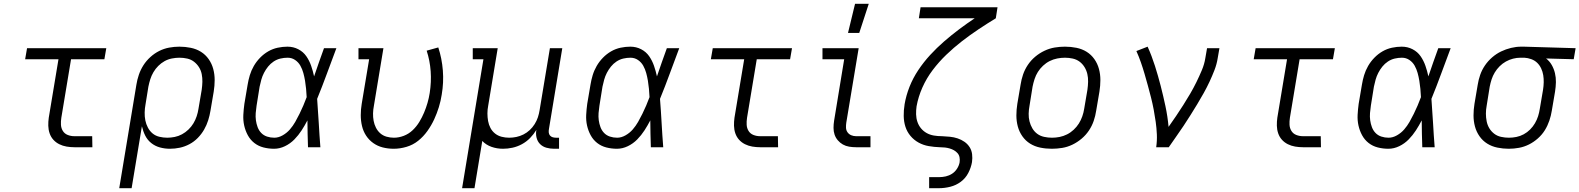

<svg xmlns="http://www.w3.org/2000/svg" viewBox="-20 -773 8292 1008"><path d="M371 0Q350 0 329.5 -3.5Q309 -7 291 -16Q273 -25 260 -39.5Q247 -54 240.5 -73Q234 -92 233.5 -113Q233 -134 236 -155L287 -462H112L122 -520H538L528 -462H353L302 -155Q299 -136 300 -118Q301 -100 310 -85.5Q319 -71 335.5 -64.5Q352 -58 370 -58H464L465 0Z M606 215 696 -328Q700 -354 709 -380.5Q718 -407 733 -430.5Q748 -454 769.5 -473.5Q791 -493 816 -505.5Q841 -518 868 -523Q895 -528 922 -528Q952 -528 981.5 -522Q1011 -516 1035 -501Q1059 -486 1075.5 -462.5Q1092 -439 1099.5 -411Q1107 -383 1107 -353Q1107 -323 1102 -292L1085 -192Q1081 -167 1073 -141.5Q1065 -116 1051.5 -92.5Q1038 -69 1018.5 -49Q999 -29 974.5 -16Q950 -3 924 2.5Q898 8 872 8Q845 8 819.5 1Q794 -6 774 -22Q754 -38 742.5 -61Q731 -84 725 -110L671 215ZM858 -50Q877 -50 897 -54Q917 -58 935.5 -68Q954 -78 969.5 -93Q985 -108 995.5 -125.5Q1006 -143 1012.5 -162.5Q1019 -182 1022 -202L1039 -302Q1042 -323 1042.5 -343.5Q1043 -364 1039 -384Q1035 -404 1024.5 -420.5Q1014 -437 998.5 -449Q983 -461 963 -465.5Q943 -470 922 -470Q903 -470 882.5 -466Q862 -462 844 -452Q826 -442 811 -427Q796 -412 785.5 -394Q775 -376 769 -357Q763 -338 759 -318L744 -225Q740 -204 739.5 -182.5Q739 -161 743 -141Q747 -121 756.5 -103Q766 -85 781 -72.5Q796 -60 816.5 -55Q837 -50 858 -50Z M1419 8Q1390 8 1363 1Q1336 -6 1315 -22.5Q1294 -39 1281 -63Q1268 -87 1262 -114Q1256 -141 1257.5 -170Q1259 -199 1263 -228L1280 -328Q1284 -353 1291.5 -378Q1299 -403 1312.5 -426.5Q1326 -450 1345.5 -470Q1365 -490 1388.5 -503.5Q1412 -517 1438 -522.5Q1464 -528 1489 -528Q1520 -528 1546 -514.5Q1572 -501 1588 -478Q1604 -455 1613.5 -427.5Q1623 -400 1629 -372Q1641 -409 1654.5 -446Q1668 -483 1681 -520H1746Q1721 -454 1696.5 -387Q1672 -320 1645 -254Q1650 -191 1653.5 -127Q1657 -63 1662 0H1597Q1596 -35 1595 -70Q1594 -105 1594 -141Q1580 -114 1563.5 -88.5Q1547 -63 1525.5 -41Q1504 -19 1476 -5.5Q1448 8 1419 8ZM1420 -50Q1442 -50 1464 -62.5Q1486 -75 1502 -93.5Q1518 -112 1530 -133Q1542 -154 1552.5 -175.5Q1563 -197 1572.5 -219Q1582 -241 1590 -263Q1589 -285 1587 -306.5Q1585 -328 1581.5 -349Q1578 -370 1572.5 -390Q1567 -410 1557 -428Q1547 -446 1529.5 -458Q1512 -470 1490 -470Q1471 -470 1452 -465.5Q1433 -461 1416.5 -450Q1400 -439 1387.5 -423.5Q1375 -408 1366 -390.5Q1357 -373 1352 -355Q1347 -337 1343 -318L1327 -218Q1324 -199 1322.5 -179.5Q1321 -160 1323.5 -141.5Q1326 -123 1332.5 -105.5Q1339 -88 1351.5 -75Q1364 -62 1382 -56Q1400 -50 1420 -50Z M2047 8Q2017 8 1989.5 1Q1962 -6 1939.5 -22Q1917 -38 1902 -61Q1887 -84 1880.5 -111.5Q1874 -139 1874 -168.5Q1874 -198 1879 -228L1918 -462H1862V-520H1993L1943 -218Q1939 -198 1938.5 -178Q1938 -158 1941.5 -139Q1945 -120 1953.5 -103Q1962 -86 1976 -73.5Q1990 -61 2009 -55.5Q2028 -50 2048 -50Q2074 -50 2100 -60Q2126 -70 2146.5 -89.5Q2167 -109 2181.5 -133Q2196 -157 2206.5 -182Q2217 -207 2224.5 -233Q2232 -259 2236 -285Q2245 -343 2241 -399Q2237 -455 2220 -507L2281 -524Q2300 -466 2305 -403Q2310 -340 2299 -276Q2294 -243 2284 -210.5Q2274 -178 2259.5 -146.5Q2245 -115 2224 -85.5Q2203 -56 2175.5 -34Q2148 -12 2114 -2Q2080 8 2047 8Z M2406 215 2518 -462H2462V-520H2593L2543 -218Q2539 -198 2539 -177.5Q2539 -157 2542.5 -137.5Q2546 -118 2555 -101Q2564 -84 2579 -72Q2594 -60 2613.5 -55Q2633 -50 2653 -50Q2672 -50 2691 -54Q2710 -58 2728 -67Q2746 -76 2761 -90Q2776 -104 2787 -121.5Q2798 -139 2804 -157.5Q2810 -176 2813 -195L2867 -520H2932L2862 -96Q2860 -86 2861 -77Q2862 -68 2867.5 -61.5Q2873 -55 2881.5 -52.5Q2890 -50 2899 -50H2915V8H2889Q2868 8 2848.5 2.5Q2829 -3 2815.5 -16.5Q2802 -30 2797 -50Q2792 -70 2796 -91Q2782 -68 2763 -48.5Q2744 -29 2720 -16Q2696 -3 2670.5 2.5Q2645 8 2621 8Q2589 8 2560.5 -2Q2532 -12 2512 -33L2471 215Z M3219 8Q3190 8 3163 1Q3136 -6 3115 -22.5Q3094 -39 3081 -63Q3068 -87 3062 -114Q3056 -141 3057.5 -170Q3059 -199 3063 -228L3080 -328Q3084 -353 3091.5 -378Q3099 -403 3112.5 -426.5Q3126 -450 3145.5 -470Q3165 -490 3188.5 -503.5Q3212 -517 3238 -522.5Q3264 -528 3289 -528Q3320 -528 3346 -514.5Q3372 -501 3388 -478Q3404 -455 3413.5 -427.5Q3423 -400 3429 -372Q3441 -409 3454.5 -446Q3468 -483 3481 -520H3546Q3521 -454 3496.5 -387Q3472 -320 3445 -254Q3450 -191 3453.5 -127Q3457 -63 3462 0H3397Q3396 -35 3395 -70Q3394 -105 3394 -141Q3380 -114 3363.5 -88.5Q3347 -63 3325.5 -41Q3304 -19 3276 -5.5Q3248 8 3219 8ZM3220 -50Q3242 -50 3264 -62.5Q3286 -75 3302 -93.5Q3318 -112 3330 -133Q3342 -154 3352.5 -175.5Q3363 -197 3372.5 -219Q3382 -241 3390 -263Q3389 -285 3387 -306.5Q3385 -328 3381.5 -349Q3378 -370 3372.5 -390Q3367 -410 3357 -428Q3347 -446 3329.5 -458Q3312 -470 3290 -470Q3271 -470 3252 -465.5Q3233 -461 3216.5 -450Q3200 -439 3187.5 -423.5Q3175 -408 3166 -390.5Q3157 -373 3152 -355Q3147 -337 3143 -318L3127 -218Q3124 -199 3122.5 -179.5Q3121 -160 3123.5 -141.5Q3126 -123 3132.5 -105.5Q3139 -88 3151.5 -75Q3164 -62 3182 -56Q3200 -50 3220 -50Z M3971 0Q3950 0 3929.5 -3.5Q3909 -7 3891 -16Q3873 -25 3860 -39.5Q3847 -54 3840.5 -73Q3834 -92 3833.5 -113Q3833 -134 3836 -155L3887 -462H3712L3722 -520H4138L4128 -462H3953L3902 -155Q3899 -136 3900 -118Q3901 -100 3910 -85.5Q3919 -71 3935.5 -64.5Q3952 -58 3970 -58H4064L4065 0Z M4475 0Q4456 0 4438 -3Q4420 -6 4405 -14.5Q4390 -23 4378.5 -36.5Q4367 -50 4361.5 -66.5Q4356 -83 4356 -101.5Q4356 -120 4359 -139L4412 -462H4298V-520H4488L4423 -129Q4421 -116 4421.5 -102.5Q4422 -89 4429.5 -78.5Q4437 -68 4449 -63Q4461 -58 4474 -58H4550V0ZM4432 -600 4469 -753H4541L4491 -600Z M4858 215V157H4910Q4928 157 4945.5 153Q4963 149 4978.5 139Q4994 129 5004.5 112.5Q5015 96 5018 79Q5020 65 5017.5 52.5Q5015 40 5007 31Q4999 22 4988.5 16Q4978 10 4966 6.5Q4954 3 4941.5 1.5Q4929 0 4916 0H4914Q4884 -1 4855.5 -6Q4827 -11 4802.5 -24.5Q4778 -38 4760 -59.5Q4742 -81 4733.5 -107.5Q4725 -134 4724.5 -164Q4724 -194 4729 -224V-225Q4737 -272 4755 -317.5Q4773 -363 4801 -405Q4829 -447 4863.5 -484.5Q4898 -522 4936 -555Q4974 -588 5014.5 -618.5Q5055 -649 5097 -677H4804L4813 -735H5217L5208 -677Q5162 -649 5117 -619Q5072 -589 5029.5 -556Q4987 -523 4948 -485.5Q4909 -448 4876.5 -405Q4844 -362 4822.5 -313.5Q4801 -265 4792 -215Q4789 -194 4789.5 -173Q4790 -152 4796.5 -133Q4803 -114 4815.5 -99Q4828 -84 4845 -74.5Q4862 -65 4882.5 -61.5Q4903 -58 4925 -58H4926Q4947 -57 4967.5 -55Q4988 -53 5007.5 -46.5Q5027 -40 5043.5 -28.5Q5060 -17 5070.5 -0.5Q5081 16 5083.5 36.5Q5086 57 5083 78Q5078 107 5063.5 135Q5049 163 5024 181.5Q4999 200 4969 207.5Q4939 215 4910 215Z M5502 8Q5471 8 5441.5 2Q5412 -4 5388 -19Q5364 -34 5347.5 -57.5Q5331 -81 5323.5 -109Q5316 -137 5316 -167Q5316 -197 5321 -228L5338 -328Q5342 -355 5351 -381.5Q5360 -408 5376 -432Q5392 -456 5414.5 -475Q5437 -494 5463.5 -506.5Q5490 -519 5517 -523.5Q5544 -528 5571 -528Q5602 -528 5631.5 -522Q5661 -516 5685 -501Q5709 -486 5725.5 -462.5Q5742 -439 5749.5 -411Q5757 -383 5757 -353Q5757 -323 5752 -292L5735 -192Q5731 -165 5722 -138.5Q5713 -112 5697 -88Q5681 -64 5658.5 -45Q5636 -26 5610 -13.5Q5584 -1 5556.5 3.5Q5529 8 5502 8ZM5503 -50Q5523 -50 5543 -54Q5563 -58 5582 -67.5Q5601 -77 5617 -92Q5633 -107 5644 -124.5Q5655 -142 5662 -162Q5669 -182 5672 -202L5689 -302Q5692 -323 5692.5 -344Q5693 -365 5688.5 -384.5Q5684 -404 5673.5 -421Q5663 -438 5647.5 -449.5Q5632 -461 5612 -465.5Q5592 -470 5571 -470Q5551 -470 5530.5 -466Q5510 -462 5491 -452.5Q5472 -443 5456 -428Q5440 -413 5429 -395.5Q5418 -378 5411.5 -358Q5405 -338 5401 -318L5385 -218Q5381 -197 5380.5 -176Q5380 -155 5385 -135.5Q5390 -116 5400 -99Q5410 -82 5425.5 -70.5Q5441 -59 5461.5 -54.5Q5482 -50 5503 -50Z M6050 0Q6055 -34 6053.5 -67.5Q6052 -101 6047.5 -133Q6043 -165 6037 -197Q6031 -229 6023 -260.5Q6015 -292 6006.5 -323Q5998 -354 5989 -385Q5980 -416 5969.5 -446Q5959 -476 5946 -505L6005 -528Q6027 -479 6043.5 -427Q6060 -375 6073.5 -322.5Q6087 -270 6098.5 -216Q6110 -162 6115 -107Q6135 -135 6154.5 -164Q6174 -193 6192.5 -222Q6211 -251 6228.5 -281Q6246 -311 6261 -341.5Q6276 -372 6289.5 -404Q6303 -436 6308 -468L6317 -520H6382L6373 -468Q6368 -436 6356 -405Q6344 -374 6330 -344Q6316 -314 6299.5 -284.5Q6283 -255 6265.5 -226Q6248 -197 6230 -168.5Q6212 -140 6193.5 -112Q6175 -84 6155 -56Q6135 -28 6116 0Z M6821 0Q6800 0 6779.5 -3.5Q6759 -7 6741 -16Q6723 -25 6710 -39.5Q6697 -54 6690.5 -73Q6684 -92 6683.5 -113Q6683 -134 6686 -155L6737 -462H6562L6572 -520H6988L6978 -462H6803L6752 -155Q6749 -136 6750 -118Q6751 -100 6760 -85.5Q6769 -71 6785.5 -64.5Q6802 -58 6820 -58H6914L6915 0Z M7269 8Q7240 8 7213 1Q7186 -6 7165 -22.5Q7144 -39 7131 -63Q7118 -87 7112 -114Q7106 -141 7107.5 -170Q7109 -199 7113 -228L7130 -328Q7134 -353 7141.5 -378Q7149 -403 7162.5 -426.5Q7176 -450 7195.5 -470Q7215 -490 7238.5 -503.5Q7262 -517 7288 -522.5Q7314 -528 7339 -528Q7370 -528 7396 -514.5Q7422 -501 7438 -478Q7454 -455 7463.5 -427.5Q7473 -400 7479 -372Q7491 -409 7504.5 -446Q7518 -483 7531 -520H7596Q7571 -454 7546.5 -387Q7522 -320 7495 -254Q7500 -191 7503.5 -127Q7507 -63 7512 0H7447Q7446 -35 7445 -70Q7444 -105 7444 -141Q7430 -114 7413.5 -88.5Q7397 -63 7375.5 -41Q7354 -19 7326 -5.5Q7298 8 7269 8ZM7270 -50Q7292 -50 7314 -62.5Q7336 -75 7352 -93.5Q7368 -112 7380 -133Q7392 -154 7402.5 -175.5Q7413 -197 7422.5 -219Q7432 -241 7440 -263Q7439 -285 7437 -306.5Q7435 -328 7431.5 -349Q7428 -370 7422.5 -390Q7417 -410 7407 -428Q7397 -446 7379.5 -458Q7362 -470 7340 -470Q7321 -470 7302 -465.5Q7283 -461 7266.5 -450Q7250 -439 7237.5 -423.5Q7225 -408 7216 -390.5Q7207 -373 7202 -355Q7197 -337 7193 -318L7177 -218Q7174 -199 7172.5 -179.5Q7171 -160 7173.5 -141.5Q7176 -123 7182.5 -105.5Q7189 -88 7201.5 -75Q7214 -62 7232 -56Q7250 -50 7270 -50Z M7901 8Q7871 8 7841.5 2Q7812 -4 7788 -19Q7764 -34 7747.5 -57.5Q7731 -81 7723.5 -109Q7716 -137 7716 -167Q7716 -197 7721 -228L7738 -328Q7742 -354 7751 -380Q7760 -406 7776 -429.5Q7792 -453 7814 -472Q7836 -491 7861 -503Q7886 -515 7913 -521.5Q7940 -528 7966 -528H7981L8252 -520L8242 -462L8097 -466Q8115 -452 8126.5 -432Q8138 -412 8143.5 -389Q8149 -366 8148.5 -341.5Q8148 -317 8144 -292L8127 -192Q8123 -166 8114 -139.5Q8105 -113 8090.5 -89.5Q8076 -66 8054 -46.5Q8032 -27 8007 -14.5Q7982 -2 7955 3Q7928 8 7901 8ZM7902 -50Q7921 -50 7941 -54Q7961 -58 7979.5 -68Q7998 -78 8013 -93Q8028 -108 8038.5 -126Q8049 -144 8055 -163Q8061 -182 8064 -202L8081 -302Q8084 -321 8084.5 -340.5Q8085 -360 8082 -378.5Q8079 -397 8071 -414Q8063 -431 8050 -443.5Q8037 -456 8019 -462.5Q8001 -469 7983 -470H7962Q7943 -470 7923.5 -465Q7904 -460 7886 -450Q7868 -440 7853 -425Q7838 -410 7827.5 -392.5Q7817 -375 7811 -356.5Q7805 -338 7801 -318L7785 -218Q7781 -197 7781 -176.5Q7781 -156 7785 -136Q7789 -116 7799 -99.5Q7809 -83 7824.5 -71Q7840 -59 7860.5 -54.5Q7881 -50 7902 -50Z"/></svg>

Font: Iosevka Etoile Light
Style: Italic
Weight: 300
Italic angle: -9°
Designer: Belleve Invis
Foundry: Belleve Invis
Version: Version 22.1.2; ttfautohint (v1.8.4)